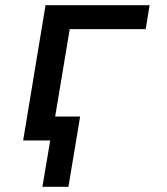

<svg xmlns="http://www.w3.org/2000/svg" viewBox="-20 -540 640 738"><path d="M143 178 173 0H69L155 -520H555L540 -428H248L192 -92H288L243 178Z"/></svg>

Font: Iosevka Aile Semibold Oblique
Style: Regular
Weight: 600
Italic angle: -9°
Designer: Belleve Invis
Foundry: Belleve Invis
Version: Version 31.1.0; ttfautohint (v1.8.4)